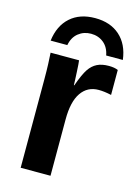

<svg xmlns="http://www.w3.org/2000/svg" viewBox="-112 -790 613 853"><g transform="rotate(15 194.5 -364.0)"><path d="M207 -259.3V0H69.8V-404.3Q69.8 -447.8 68.6 -476.8Q67.4 -505.9 65.9 -528.3H196.8Q197.8 -523.9 198.7 -508.8Q199.7 -493.7 200.7 -474.9Q201.7 -456.1 202.4 -439.5Q203.1 -422.9 203.1 -415.5H205.1Q224.6 -470.2 240.7 -494.1Q256.3 -517.1 277.8 -527.8Q299.3 -538.6 331.5 -538.6Q357.9 -538.6 374 -531.2V-416.5Q341.3 -423.8 315.4 -423.8Q264.2 -423.8 235.6 -382.3Q207 -340.8 207 -259.3ZM218.3 -728Q288.6 -728 332 -689.2Q375.5 -650.4 384.3 -580.1H307.6Q300.8 -616.7 276.4 -636.5Q252 -656.2 218.3 -656.2Q185.1 -656.2 160.4 -636.5Q135.7 -616.7 128.9 -580.1H52.2Q61 -650.4 104.5 -689.2Q147.9 -728 218.3 -728Z"/></g></svg>

Font: Arimo
Style: Bold
Weight: 700
Designer: Steve Matteson
Foundry: Monotype Imaging Inc.
Version: Version 1.33